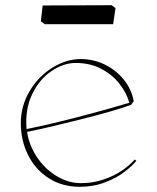

<svg xmlns="http://www.w3.org/2000/svg" viewBox="-20 -708 604 738"><path d="M60 -235Q60 -301 94 -358Q128 -415 181.5 -448Q235 -481 290 -481Q340 -481 383.5 -459.5Q427 -438 456.5 -401Q486 -364 494 -319L484 -305Q421 -282 292 -249.5Q163 -217 84 -201Q92 -149 122.5 -103.5Q153 -58 198 -31Q243 -4 291 -4Q336 -4 376.5 -17.5Q417 -31 447.5 -51.5Q478 -72 498 -95L504 -90Q488 -70 458 -47Q428 -24 383.5 -7Q339 10 287 10Q219 10 167.5 -23Q116 -56 88 -112Q60 -168 60 -235ZM477 -313Q467 -350 440 -385Q413 -420 370 -443Q327 -466 271 -466Q224 -466 177.5 -434.5Q131 -403 103.5 -345.5Q76 -288 82 -212Q159 -227 271.5 -256Q384 -285 477 -313ZM152 -615 137 -626 144 -687 409 -688 424 -677 415 -615Z"/></svg>

Font: TMT Limkin
Style: Regular
Weight: 400
Designer: Gabriel Drozdov
Version: Version 1.000;Glyphs 3.1.2 (3151)